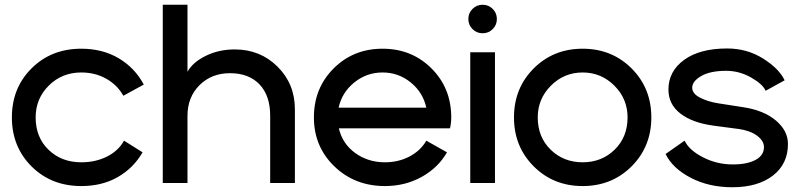

<svg xmlns="http://www.w3.org/2000/svg" viewBox="-20 -770 3366 808"><path d="M502 -178 580 -129Q542 -63 476 -25Q410 13 322 13Q196 13 113 -69.5Q30 -152 30 -276Q30 -400 113 -482.5Q196 -565 322 -565Q412 -565 480 -524.5Q548 -484 585 -414L499 -367Q474 -412 427.5 -438.5Q381 -465 322 -465Q241 -465 185.5 -410Q130 -355 130 -276Q130 -192 184.5 -139.5Q239 -87 322 -87Q382 -87 430 -111Q478 -135 502 -178Z M665 -750H769V-468Q791 -508 846 -535Q901 -562 968 -562Q1075 -562 1148 -489.5Q1221 -417 1221 -310V0H1117V-283Q1117 -368 1072 -415Q1027 -462 948 -462Q870 -462 819.5 -411.5Q769 -361 769 -283V0H665Z M1774 -178 1861 -129Q1824 -64 1754.5 -25.5Q1685 13 1600 13Q1473 13 1387 -70Q1301 -153 1301 -276Q1301 -399 1384 -482Q1467 -565 1590 -565Q1713 -565 1796 -482Q1879 -399 1879 -276Q1879 -263 1877.5 -251.5Q1876 -240 1875 -235L1873 -230H1406Q1421 -165 1475 -126Q1529 -87 1600 -87Q1657 -87 1703.5 -111.5Q1750 -136 1774 -178ZM1405 -317H1774Q1760 -381 1708.5 -423Q1657 -465 1590 -465Q1523 -465 1471 -423Q1419 -381 1405 -317Z M1968.5 -647.5Q1951 -665 1951 -690Q1951 -715 1968.5 -732.5Q1986 -750 2011 -750Q2036 -750 2053.5 -732.5Q2071 -715 2071 -690Q2071 -665 2053.5 -647.5Q2036 -630 2011 -630Q1986 -630 1968.5 -647.5ZM2063 0H1959V-550H2063Z M2226 -70Q2143 -153 2143 -276Q2143 -399 2226 -482Q2309 -565 2432 -565Q2555 -565 2638 -482Q2721 -399 2721 -276Q2721 -153 2638 -70Q2555 13 2432 13Q2309 13 2226 -70ZM2243 -276Q2243 -193 2297.5 -140Q2352 -87 2432 -87Q2512 -87 2566.5 -140Q2621 -193 2621 -276Q2621 -354 2565.5 -409.5Q2510 -465 2432 -465Q2354 -465 2298.5 -409.5Q2243 -354 2243 -276Z M2984 -241Q2894 -253 2843.5 -292Q2793 -331 2793 -393Q2793 -470 2859 -518Q2925 -566 3040 -566Q3124 -566 3191.5 -523.5Q3259 -481 3282 -432L3202 -388Q3190 -416 3140.5 -444Q3091 -472 3036 -472Q2969 -472 2931 -450Q2893 -428 2893 -401Q2893 -376 2926 -359Q2959 -342 3004 -335L3107 -319Q3194 -306 3245 -263Q3296 -220 3296 -164Q3296 -80 3232.5 -31Q3169 18 3062 18Q2963 18 2886.5 -22Q2810 -62 2781 -122L2861 -178Q2880 -138 2938.5 -108Q2997 -78 3064 -78Q3124 -78 3159.5 -97Q3195 -116 3195 -151Q3195 -177 3166.5 -198.5Q3138 -220 3090 -227Z"/></svg>

Font: Edgecutting Lite Medium
Style: Medium
Weight: 500
Designer: RandomMaerks (Nguyen Gia Bao)
Version: Version 1.0